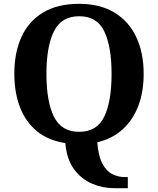

<svg xmlns="http://www.w3.org/2000/svg" viewBox="-20 -745 827 1005"><path d="M577 240Q517 240 461 216Q405 192 367 140Q329 88 322 4Q232 -10 173 -58.5Q114 -107 84.5 -184Q55 -261 55 -359Q55 -470 92.5 -552Q130 -634 205.5 -679.5Q281 -725 395 -725Q503 -725 578.5 -679.5Q654 -634 693 -551.5Q732 -469 732 -358Q732 -265 704 -191Q676 -117 622 -68Q568 -19 489 0Q495 73 516.5 112.5Q538 152 569 167Q600 182 633 182H649V240ZM394 -55Q488 -55 526 -135Q564 -215 564 -358Q564 -501 526 -580.5Q488 -660 395 -660Q301 -660 262 -580.5Q223 -501 223 -358Q223 -215 262 -135Q301 -55 394 -55Z"/></svg>

Font: Noto Serif Khojki
Style: Bold
Weight: 700
Version: Version 2.003